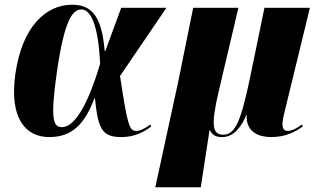

<svg xmlns="http://www.w3.org/2000/svg" viewBox="-20 -569 1345 811"><path d="M188 10C287 10 338 -47 379 -154H381C394 -28 409 10 492 10C550 10 589 -12 619 -35L615 -43C592 -26 572 -16 555 -16C526 -16 518 -43 487 -248L683 -536H492L425 -354H422C410 -508 362 -549 284 -549C173 -549 73 -455 45 -257C18 -65 91 10 188 10ZM242 -32C205 -32 191 -62 221 -270C252 -481 285 -529 324 -529C359 -529 394 -478 403 -300C343 -98 286 -32 242 -32Z M636 222H828L865 -19H867C877 1 890 10 919 10C968 10 1002 -36 1021 -85H1022C1017 -8 1078 10 1125 10C1187 10 1227 -12 1259 -35L1255 -43C1226 -21 1207 -16 1195 -16C1178 -16 1166 -28 1178 -80L1289 -536H1097L1036 -240C999 -64 975 0 924 0C879 0 869 -33 903 -180L987 -536H796L733 -225Z"/></svg>

Font: Noto Serif Display SemiCondensed Black
Style: Italic
Weight: 900
Width: 4
Italic angle: -12°
Designer: Monotype Design Team
Foundry: Monotype Imaging Inc.
Version: Version 2.009